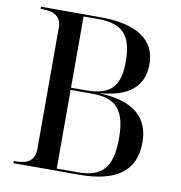

<svg xmlns="http://www.w3.org/2000/svg" viewBox="-80 -789 814 863"><g transform="rotate(10 327.0 -357.0)"><path d="M38 0H336C509 0 593 -63 593 -192C593 -298 530 -369 371 -376V-378C498 -388 563 -444 563 -544C563 -656 476 -714 306 -714H38V-704H51C105 -704 133 -681 133 -636V-82C133 -34 105 -10 51 -10H38ZM303 -379H234V-704H301C413 -704 456 -657 456 -535C456 -423 413 -379 303 -379ZM331 -10H234V-369H333C443 -369 486 -319 486 -192C486 -61 443 -10 331 -10Z"/></g></svg>

Font: Noto Serif Display
Style: Regular
Weight: 400
Designer: Monotype Design Team
Foundry: Monotype Imaging Inc.
Version: Version 2.009